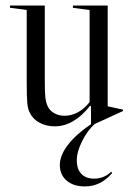

<svg xmlns="http://www.w3.org/2000/svg" viewBox="-20 -444 484 690"><path d="M422 -50V-45L313 5H307V-63L304 -64Q245 10 177 10Q146 10 122 -3Q98 -16 87 -39Q80 -52 78 -74.5Q76 -97 76 -153V-408L16 -416V-424H141V-153Q141 -113 143 -94.5Q145 -76 151 -63Q158 -47 174.5 -37.5Q191 -28 212 -28Q237 -28 260 -40.5Q283 -53 302 -77V-408L242 -416V-424H367V-62ZM285 226Q244 226 219.5 205Q195 184 195 149Q195 114 225 75.5Q255 37 309 1H321Q295 24 275.5 62.5Q256 101 256 132Q256 164 272.5 181Q289 198 318 198Q354 198 380 173L383 178Q342 226 285 226Z"/></svg>

Font: Libre Caslon Display
Style: Regular
Weight: 400
Designer: Pablo Impallari, Rodrigo Fuenzalida
Foundry: Pablo Impallari, Rodrigo Fuenzalida
Version: Version 1.100; ttfautohint (v1.6) -l 8 -r 50 -G 200 -x 14 -D